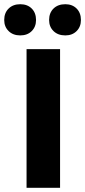

<svg xmlns="http://www.w3.org/2000/svg" viewBox="-32 -891 404 911"><path d="M94 0V-658H253V0ZM64 -723Q30 -723 9 -743.5Q-12 -764 -12 -796Q-12 -830 9 -850.5Q30 -871 64 -871Q98 -871 118.5 -850.5Q139 -830 139 -796Q139 -764 118.5 -743.5Q98 -723 64 -723ZM278 -723Q243 -723 222 -743.5Q201 -764 201 -796Q201 -830 222 -850.5Q243 -871 278 -871Q311 -871 331.5 -850.5Q352 -830 352 -796Q352 -764 331.5 -743.5Q311 -723 278 -723Z"/></svg>

Font: Ysabeau Infant ExtraBold
Style: Regular
Weight: 800
Designer: Christian Thalmann (Catharsis Fonts)
Version: Version 2.001;gftools[0.9.30]; featfreeze: ss01,ss02,lnum